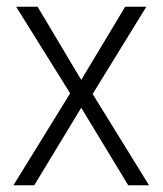

<svg xmlns="http://www.w3.org/2000/svg" viewBox="-20 -552 485 572"><path d="M189 -274 20 0H82L222 -231L362 0H424L256 -272L416 -532H353L222 -314L92 -532H28Z"/></svg>

Font: Noto Sans Telugu SemiCondensed Light
Style: Regular
Weight: 300
Width: 4
Designer: Jelle Bosma - Monotype Design Team
Foundry: Monotype Imaging Inc.
Version: Version 2.005